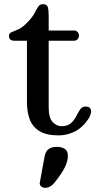

<svg xmlns="http://www.w3.org/2000/svg" viewBox="-20 -648 466 919"><path d="M261 0Q201 0 168 -21Q135 -42 122 -77.5Q109 -113 109 -158V-453H49Q23 -453 23 -476Q23 -489 36 -494Q49 -499 69.5 -508.5Q90 -518 113 -543Q137 -568 146.5 -587Q156 -606 163.5 -617Q171 -628 186 -628Q204 -628 208.5 -615Q213 -602 213 -573V-502H334Q345 -502 351.5 -494.5Q358 -487 358 -477Q358 -468 351.5 -460.5Q345 -453 334 -453H213V-135Q213 -83 232.5 -63.5Q252 -44 273 -44Q303 -44 319 -58Q335 -72 344.5 -91Q354 -110 363.5 -124Q373 -138 390 -138Q416 -138 416 -114Q416 -106 411 -94Q406 -82 401 -76Q375 -37 338 -18.5Q301 0 261 0ZM242 225Q221 251 196 251Q186 251 178 245Q170 239 170 229L194 98Q199 75 213.5 65Q228 55 251 55Q276 55 290.5 65Q305 75 305 98Q305 122 291 151.5Q277 181 242 225Z"/></svg>

Font: Marmelad
Style: Regular
Weight: 400
Designer: Manvel Shmavonyan
Foundry: Cyreal
Version: Version 1.110; ttfautohint (v1.8.4.7-5d5b)